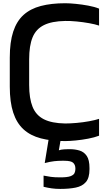

<svg xmlns="http://www.w3.org/2000/svg" viewBox="-20 -873 659 1203"><path d="M162.7 -340.7Q162.7 -256.7 184 -203.8Q205.3 -151 254.8 -125.8Q304.3 -100.7 388.7 -99.3Q419.3 -99.3 459.7 -102.8Q500 -106.3 538.2 -113.3Q576.3 -120.3 600.7 -128.3V-22.7Q571.7 -11.7 532.7 -4.2Q493.7 3.3 455.2 7Q416.7 10.7 388.7 11Q301 11 235.7 -6.2Q170.3 -23.3 127.3 -62.7Q84.3 -102 62.8 -167.7Q41.3 -233.3 41.3 -330V-512.3Q41.3 -609.3 62.8 -674.8Q84.3 -740.3 127.3 -779.3Q170.3 -818.3 235.7 -835.5Q301 -852.7 388.7 -852.7Q416.7 -852.7 455.2 -848.8Q493.7 -845 532.7 -837.8Q571.7 -830.7 600.7 -819V-712.7Q576.3 -721 538.2 -727.8Q500 -734.7 459.7 -738.5Q419.3 -742.3 388.7 -741.7Q304.3 -740.3 254.8 -715.5Q205.3 -690.7 184 -638.7Q162.7 -586.7 162.7 -501.7ZM357.7 310.7Q328.7 310.7 304.5 307.3Q280.3 304 253 297.3V227.3Q277.7 232 299.3 235.2Q321 238.3 358 238.3Q402.3 238.3 422 230.8Q441.7 223.3 447 211.2Q452.3 199 452.3 186.7V182Q452.3 161 439.3 147.7Q426.3 134.3 382.7 134.3H367Q344.7 134.3 319.7 137Q294.7 139.7 260.3 148.7L287.3 -16.3H363.3L348.7 68.7Q362 64 381 62.8Q400 61.7 409.3 61.7H417.7Q450.3 61.7 478.3 70.2Q506.3 78.7 523.5 103.8Q540.7 129 540.7 179.7V187.7Q540.7 241.7 518 267.8Q495.3 294 454.5 302.3Q413.7 310.7 357.7 310.7Z"/></svg>

Font: Matangi Light
Style: Regular
Weight: 300
Designer: Prashant Pant
Foundry: The Graphic Ant
Version: Version 3.002